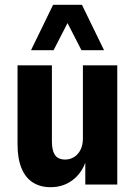

<svg xmlns="http://www.w3.org/2000/svg" viewBox="-20 -768 563 799"><path d="M190 11Q148 11 117 -8.5Q86 -28 69.5 -68Q53 -108 53 -167V-496H196V-182Q196 -153 202.5 -135.5Q209 -118 221.5 -111Q234 -104 251 -104Q272 -104 289 -115Q306 -126 315.5 -145.5Q325 -165 325 -192V-496H468V0H335V-91Q318 -45 280 -17Q242 11 190 11ZM109 -559 201 -748H321L413 -559H319L261 -672L203 -559Z"/></svg>

Font: Nunito Sans 10pt Condensed ExtraBold
Style: Regular
Weight: 800
Width: 3
Designer: Vernon Adams
Foundry: Vernon Adams
Version: Version 3.101;gftools[0.9.27]